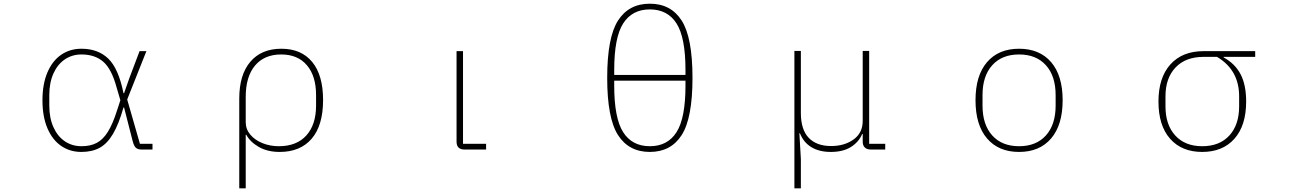

<svg xmlns="http://www.w3.org/2000/svg" viewBox="-20 -810 7040 1040"><path d="M210 -267Q210 -355 237 -418Q264 -481 311.5 -513.5Q359 -546 421 -546Q511 -546 566.5 -492.5Q622 -439 649 -305H652L680 -385L736 -533H773L669 -271L738 -31H806V0H747Q726 0 715.5 -10Q705 -20 698 -48L652 -228H649Q623 -137 592 -84.5Q561 -32 520 -9.5Q479 13 421 13Q359 13 311.5 -19.5Q264 -52 237 -115Q210 -178 210 -267ZM613 -209 632 -267 612 -335Q585 -436 539.5 -475.5Q494 -515 421 -515Q371 -515 331.5 -488.5Q292 -462 269.5 -412Q247 -362 247 -295V-238Q247 -171 269.5 -121Q292 -71 331.5 -44.5Q371 -18 421 -18Q470 -18 504 -36Q538 -54 564 -95.5Q590 -137 613 -209Z M1276 -276Q1276 -405 1336 -475.5Q1396 -546 1504 -546Q1612 -546 1671 -474.5Q1730 -403 1730 -268Q1730 -131 1668.5 -59Q1607 13 1495 13Q1429 13 1382 -14Q1335 -41 1314 -80H1311V210H1276ZM1692 -238V-295Q1692 -398 1642.5 -456.5Q1593 -515 1503 -515Q1412 -515 1361.5 -455Q1311 -395 1311 -285V-148Q1311 -110 1336 -80.5Q1361 -51 1402 -34.5Q1443 -18 1490 -18Q1587 -18 1639.5 -76.5Q1692 -135 1692 -238Z M2496 0Q2453 0 2453 -43V-533H2488V-31H2613V0Z M3269 -388Q3269 -607 3327.5 -698.5Q3386 -790 3500 -790Q3614 -790 3672.5 -698.5Q3731 -607 3731 -388Q3731 -170 3672.5 -78.5Q3614 13 3500 13Q3386 13 3327.5 -78.5Q3269 -170 3269 -388ZM3307 -404H3693V-431Q3693 -607 3644.5 -683Q3596 -759 3500 -759Q3404 -759 3355.5 -683Q3307 -607 3307 -431ZM3693 -346V-373H3307V-346Q3307 -170 3355.5 -94Q3404 -18 3500 -18Q3596 -18 3644.5 -94Q3693 -170 3693 -346Z M4283 210V-534H4318V-198Q4318 -108 4360.5 -63.5Q4403 -19 4482 -19Q4554 -19 4603.5 -54.5Q4653 -90 4653 -155V-534H4688V-31H4775V0H4698Q4676 0 4664.5 -11Q4653 -22 4653 -43V-84H4650Q4632 -41 4589.5 -14Q4547 13 4480 13Q4418 13 4375.5 -12.5Q4333 -38 4313 -88H4310L4318 51V210Z M5264 -267Q5264 -401 5326.5 -473.5Q5389 -546 5500 -546Q5611 -546 5673.5 -473.5Q5736 -401 5736 -267Q5736 -133 5673.5 -60Q5611 13 5500 13Q5389 13 5326.5 -60Q5264 -133 5264 -267ZM5698 -238V-295Q5698 -398 5645.5 -456.5Q5593 -515 5500 -515Q5407 -515 5354.5 -456.5Q5302 -398 5302 -295V-238Q5302 -135 5354.5 -76.5Q5407 -18 5500 -18Q5593 -18 5645.5 -76.5Q5698 -135 5698 -238Z M6255 -260Q6255 -389 6319.5 -461Q6384 -533 6500 -533H6779V-502H6608V-499Q6670 -465 6700 -407.5Q6730 -350 6730 -260Q6730 -130 6666.5 -58.5Q6603 13 6492 13Q6381 13 6318 -58.5Q6255 -130 6255 -260ZM6692 -234V-288Q6692 -431 6572 -502H6500Q6402 -502 6347.5 -444.5Q6293 -387 6293 -288V-234Q6293 -134 6346 -76Q6399 -18 6492 -18Q6586 -18 6639 -76Q6692 -134 6692 -234Z"/></svg>

Font: IBM Plex Sans JP ExtraLight
Style: Regular
Weight: 200
Designer: Mike Abbink; Paul van der Laan; Pieter van Rosmalen; Wujin Sim; Yejin Wi; Jinhee Kim; Boomi Park; Yona Kim; Kichan Ma
Foundry: Sandoll Inc.
Version: Version 1.001